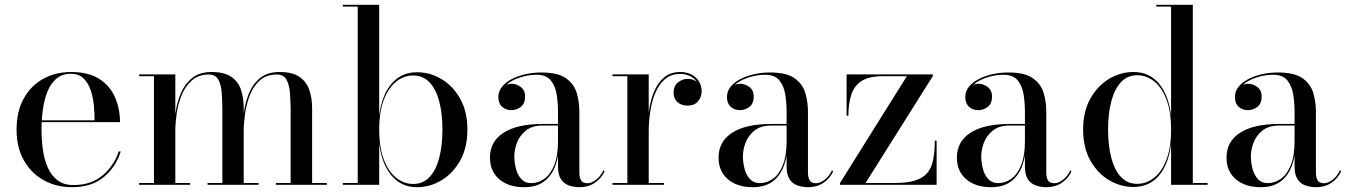

<svg xmlns="http://www.w3.org/2000/svg" viewBox="-20 -770 5608 800"><path d="M280 10Q215 10 162.8 -18.8Q110.5 -47.5 79.8 -101.2Q49 -155 49 -230Q49 -305 78.5 -358.8Q108 -412.5 159.5 -441.2Q211 -470 276 -470Q350 -470 394.8 -440.5Q439.5 -411 459.8 -363.2Q480 -315.5 480 -261H116V-268.5H374Q374.5 -296.5 371.2 -330Q368 -363.5 358 -393.5Q348 -423.5 328.5 -443Q309 -462.5 276 -462.5Q239 -462.5 215.2 -442.5Q191.5 -422.5 178 -389Q164.5 -355.5 158.8 -314.2Q153 -273 153 -230Q153 -187.5 158.8 -146Q164.5 -104.5 179.2 -71.5Q194 -38.5 219.8 -18.8Q245.5 1 286 1Q360.5 1 408.2 -39.8Q456 -80.5 474.5 -139H483Q463.5 -75.5 413 -32.8Q362.5 10 280 10Z M710.5 -460V-7.5H772V0H559.5V-7.5H621.5V-452.5H559.5V-460ZM995.5 -319V-7.5H1057.5V0H845V-7.5H906.5V-308Q906.5 -350 903.8 -384.5Q901 -419 889.2 -439.2Q877.5 -459.5 850 -459.5Q807.5 -459.5 780 -435.5Q752.5 -411.5 737.2 -374.5Q722 -337.5 716.2 -297.2Q710.5 -257 710.5 -224.5L705.5 -220.5Q705.5 -255 711 -297.8Q716.5 -340.5 732.8 -379.8Q749 -419 780 -444.5Q811 -470 862 -470Q913.5 -470 942.8 -450.5Q972 -431 983.8 -396.8Q995.5 -362.5 995.5 -319ZM1280.5 -319V-7.5H1342V0H1129.5V-7.5H1191V-308Q1191 -350 1188 -384.5Q1185 -419 1173 -439.2Q1161 -459.5 1133.5 -459.5Q1090.5 -459.5 1063.2 -435.5Q1036 -411.5 1021.5 -374.5Q1007 -337.5 1001.2 -297.2Q995.5 -257 995.5 -224.5L990.5 -220.5Q990.5 -255 995.8 -297.8Q1001 -340.5 1016.8 -379.8Q1032.5 -419 1063.2 -444.5Q1094 -470 1145 -470Q1197 -470 1226.5 -450.5Q1256 -431 1268.2 -396.8Q1280.5 -362.5 1280.5 -319Z M1717.5 10Q1652.5 10 1611.8 -38Q1571 -86 1560 -171V0H1408.5V-7.5H1470.5V-742.5H1408.5V-750H1560V-288.5Q1571 -374.5 1611.8 -421.8Q1652.5 -469 1717.5 -469Q1771.5 -469 1819.5 -440.5Q1867.5 -412 1897.5 -358.5Q1927.5 -305 1927.5 -230Q1927.5 -155 1897.5 -101.2Q1867.5 -47.5 1819.5 -18.8Q1771.5 10 1717.5 10ZM1701.5 -3.5Q1742.5 -3.5 1769.5 -32Q1796.5 -60.5 1810 -111.8Q1823.5 -163 1823.5 -230Q1823.5 -297 1810 -348Q1796.5 -399 1769.5 -427.2Q1742.5 -455.5 1701.5 -455.5Q1663 -455.5 1630.8 -430Q1598.5 -404.5 1579.2 -354.2Q1560 -304 1560 -230Q1560 -156 1579.2 -105.5Q1598.5 -55 1630.8 -29.2Q1663 -3.5 1701.5 -3.5Z M2395.5 10Q2372 10 2351.2 3Q2330.5 -4 2317.8 -22.5Q2305 -41 2305 -76V-304.5Q2305 -340.5 2299.5 -376Q2294 -411.5 2275 -435Q2256 -458.5 2216 -458.5Q2190 -458.5 2163.5 -452Q2137 -445.5 2114.8 -433.8Q2092.5 -422 2079 -404.8Q2065.5 -387.5 2065.5 -366H2057.5Q2057.5 -391.5 2074.2 -406.2Q2091 -421 2111 -421Q2132.5 -421 2150.2 -407.2Q2168 -393.5 2168 -368Q2168 -338 2149.8 -324.5Q2131.5 -311 2111 -311Q2088 -311 2072.2 -325Q2056.5 -339 2056.5 -366Q2056.5 -389.5 2071.5 -408.2Q2086.5 -427 2111.8 -440.2Q2137 -453.5 2169.2 -460.8Q2201.5 -468 2235.5 -468Q2304.5 -468 2338.2 -444Q2372 -420 2383 -382.5Q2394 -345 2394 -304.5V-49.5Q2394 -32 2400.8 -19.2Q2407.5 -6.5 2428 -6.5Q2444.5 -6.5 2464 -21.5Q2483.5 -36.5 2494.5 -61.5L2498.5 -55Q2485.5 -26.5 2458.2 -8.2Q2431 10 2395.5 10ZM2164 10Q2099 10 2060.2 -23.2Q2021.5 -56.5 2021.5 -113.5Q2021.5 -180.5 2078.2 -217Q2135 -253.5 2241.5 -253.5H2351.5V-247H2241.5Q2197.5 -247 2171.5 -226.2Q2145.5 -205.5 2134.2 -176Q2123 -146.5 2123 -119Q2123 -94 2129.5 -68Q2136 -42 2151.8 -24.5Q2167.5 -7 2193.5 -7Q2222.5 -7 2248 -25Q2273.5 -43 2289.2 -81.8Q2305 -120.5 2305 -181.5H2310Q2310 -124.5 2294.5 -81.2Q2279 -38 2247 -14Q2215 10 2164 10Z M2678 -220.5Q2678 -266.5 2684.5 -310.8Q2691 -355 2706.5 -391Q2722 -427 2748.5 -448.5Q2775 -470 2814 -470Q2842 -470 2862 -459Q2882 -448 2892.8 -430Q2903.5 -412 2903.5 -390.5Q2903.5 -365 2888.2 -347.5Q2873 -330 2845.5 -330Q2818 -330 2802.2 -345.2Q2786.5 -360.5 2786.5 -383Q2786.5 -412 2805.2 -426.8Q2824 -441.5 2845.5 -441.5Q2861.5 -441.5 2874.5 -434.5Q2887.5 -427.5 2895 -416Q2902.5 -404.5 2902.5 -390.5H2895.5Q2895.5 -410 2885.2 -426.2Q2875 -442.5 2856.5 -452.2Q2838 -462 2813.5 -462Q2777 -462 2752 -441.2Q2727 -420.5 2711.8 -385.8Q2696.5 -351 2689.8 -307.8Q2683 -264.5 2683 -220.5ZM2683 -460V-7.5H2746.5V0H2532V-7.5H2594V-452.5H2532V-460Z M3348 10Q3324.5 10 3303.8 3Q3283 -4 3270.2 -22.5Q3257.5 -41 3257.5 -76V-304.5Q3257.5 -340.5 3252 -376Q3246.5 -411.5 3227.5 -435Q3208.5 -458.5 3168.5 -458.5Q3142.5 -458.5 3116 -452Q3089.5 -445.5 3067.2 -433.8Q3045 -422 3031.5 -404.8Q3018 -387.5 3018 -366H3010Q3010 -391.5 3026.8 -406.2Q3043.5 -421 3063.5 -421Q3085 -421 3102.8 -407.2Q3120.5 -393.5 3120.5 -368Q3120.5 -338 3102.2 -324.5Q3084 -311 3063.5 -311Q3040.5 -311 3024.8 -325Q3009 -339 3009 -366Q3009 -389.5 3024 -408.2Q3039 -427 3064.2 -440.2Q3089.5 -453.5 3121.8 -460.8Q3154 -468 3188 -468Q3257 -468 3290.8 -444Q3324.5 -420 3335.5 -382.5Q3346.5 -345 3346.5 -304.5V-49.5Q3346.5 -32 3353.2 -19.2Q3360 -6.5 3380.5 -6.5Q3397 -6.5 3416.5 -21.5Q3436 -36.5 3447 -61.5L3451 -55Q3438 -26.5 3410.8 -8.2Q3383.5 10 3348 10ZM3116.5 10Q3051.5 10 3012.8 -23.2Q2974 -56.5 2974 -113.5Q2974 -180.5 3030.8 -217Q3087.5 -253.5 3194 -253.5H3304V-247H3194Q3150 -247 3124 -226.2Q3098 -205.5 3086.8 -176Q3075.5 -146.5 3075.5 -119Q3075.5 -94 3082 -68Q3088.5 -42 3104.2 -24.5Q3120 -7 3146 -7Q3175 -7 3200.5 -25Q3226 -43 3241.8 -81.8Q3257.5 -120.5 3257.5 -181.5H3262.5Q3262.5 -124.5 3247 -81.2Q3231.5 -38 3199.5 -14Q3167.5 10 3116.5 10Z M3480 0V-7.5L3758.5 -452.5H3658Q3601 -452.5 3570 -432.5Q3539 -412.5 3527 -375.5Q3515 -338.5 3515 -288H3507.5V-460H3866.5V-452.5L3586.5 -7.5H3709Q3760 -7.5 3792.8 -17.8Q3825.5 -28 3843.5 -49.2Q3861.5 -70.5 3868.2 -104Q3875 -137.5 3875 -184H3882.5V0Z M4341 10Q4317.5 10 4296.8 3Q4276 -4 4263.2 -22.5Q4250.5 -41 4250.5 -76V-304.5Q4250.5 -340.5 4245 -376Q4239.5 -411.5 4220.5 -435Q4201.5 -458.5 4161.5 -458.5Q4135.5 -458.5 4109 -452Q4082.5 -445.5 4060.2 -433.8Q4038 -422 4024.5 -404.8Q4011 -387.5 4011 -366H4003Q4003 -391.5 4019.8 -406.2Q4036.5 -421 4056.5 -421Q4078 -421 4095.8 -407.2Q4113.5 -393.5 4113.5 -368Q4113.5 -338 4095.2 -324.5Q4077 -311 4056.5 -311Q4033.5 -311 4017.8 -325Q4002 -339 4002 -366Q4002 -389.5 4017 -408.2Q4032 -427 4057.2 -440.2Q4082.5 -453.5 4114.8 -460.8Q4147 -468 4181 -468Q4250 -468 4283.8 -444Q4317.5 -420 4328.5 -382.5Q4339.5 -345 4339.5 -304.5V-49.5Q4339.5 -32 4346.2 -19.2Q4353 -6.5 4373.5 -6.5Q4390 -6.5 4409.5 -21.5Q4429 -36.5 4440 -61.5L4444 -55Q4431 -26.5 4403.8 -8.2Q4376.5 10 4341 10ZM4109.5 10Q4044.5 10 4005.8 -23.2Q3967 -56.5 3967 -113.5Q3967 -180.5 4023.8 -217Q4080.5 -253.5 4187 -253.5H4297V-247H4187Q4143 -247 4117 -226.2Q4091 -205.5 4079.8 -176Q4068.5 -146.5 4068.5 -119Q4068.5 -94 4075 -68Q4081.5 -42 4097.2 -24.5Q4113 -7 4139 -7Q4168 -7 4193.5 -25Q4219 -43 4234.8 -81.8Q4250.5 -120.5 4250.5 -181.5H4255.5Q4255.5 -124.5 4240 -81.2Q4224.5 -38 4192.5 -14Q4160.5 10 4109.5 10Z M4703 9Q4649 9 4601 -19.5Q4553 -48 4523 -101.5Q4493 -155 4493 -230Q4493 -305 4523 -358.8Q4553 -412.5 4601 -441.2Q4649 -470 4703 -470Q4768.5 -470 4808.8 -422.2Q4849 -374.5 4859.5 -289V-742.5H4798V-750H4950V-7.5H5011.5V0H4859.5V-170.5Q4849 -85.5 4808.8 -38.2Q4768.5 9 4703 9ZM4718.5 -4Q4757 -4 4789.2 -29.8Q4821.5 -55.5 4840.5 -105.8Q4859.5 -156 4859.5 -230Q4859.5 -304 4840.5 -354.5Q4821.5 -405 4789.2 -430.8Q4757 -456.5 4718.5 -456.5Q4677.5 -456.5 4650.8 -427.8Q4624 -399 4610.5 -348Q4597 -297 4597 -230Q4597 -163 4610.5 -112Q4624 -61 4650.8 -32.5Q4677.5 -4 4718.5 -4Z M5464.5 10Q5441 10 5420.2 3Q5399.5 -4 5386.8 -22.5Q5374 -41 5374 -76V-304.5Q5374 -340.5 5368.5 -376Q5363 -411.5 5344 -435Q5325 -458.5 5285 -458.5Q5259 -458.5 5232.5 -452Q5206 -445.5 5183.8 -433.8Q5161.5 -422 5148 -404.8Q5134.5 -387.5 5134.5 -366H5126.5Q5126.5 -391.5 5143.2 -406.2Q5160 -421 5180 -421Q5201.5 -421 5219.2 -407.2Q5237 -393.5 5237 -368Q5237 -338 5218.8 -324.5Q5200.5 -311 5180 -311Q5157 -311 5141.2 -325Q5125.5 -339 5125.5 -366Q5125.5 -389.5 5140.5 -408.2Q5155.5 -427 5180.8 -440.2Q5206 -453.5 5238.2 -460.8Q5270.5 -468 5304.5 -468Q5373.5 -468 5407.2 -444Q5441 -420 5452 -382.5Q5463 -345 5463 -304.5V-49.5Q5463 -32 5469.8 -19.2Q5476.5 -6.5 5497 -6.5Q5513.5 -6.5 5533 -21.5Q5552.5 -36.5 5563.5 -61.5L5567.5 -55Q5554.5 -26.5 5527.2 -8.2Q5500 10 5464.5 10ZM5233 10Q5168 10 5129.2 -23.2Q5090.5 -56.5 5090.5 -113.5Q5090.5 -180.5 5147.2 -217Q5204 -253.5 5310.5 -253.5H5420.5V-247H5310.5Q5266.5 -247 5240.5 -226.2Q5214.5 -205.5 5203.2 -176Q5192 -146.5 5192 -119Q5192 -94 5198.5 -68Q5205 -42 5220.8 -24.5Q5236.5 -7 5262.5 -7Q5291.5 -7 5317 -25Q5342.5 -43 5358.2 -81.8Q5374 -120.5 5374 -181.5H5379Q5379 -124.5 5363.5 -81.2Q5348 -38 5316 -14Q5284 10 5233 10Z"/></svg>

Font: Bodoni Moda 28pt
Style: Regular
Weight: 400
Designer: Owen Earl
Foundry: indestructible type
Version: Version 2.005